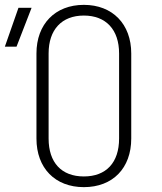

<svg xmlns="http://www.w3.org/2000/svg" viewBox="-45 -760 665 790"><path d="M300 10C419 10 495 -68 495 -190V-540C495 -661 418 -740 300 -740C182 -740 105 -661 105 -540V-190C105 -68 182 10 300 10ZM-25 -568H23L85 -728H31ZM300 -34C208 -34 155 -91 155 -190V-540C155 -638 209 -696 300 -696C391 -696 445 -638 445 -540V-190C445 -91 392 -34 300 -34Z"/></svg>

Font: JetBrains Mono Thin
Style: Regular
Weight: 100
Monospace: yes
Designer: Philipp Nurullin, Konstantin Bulenkov
Foundry: JetBrains
Version: Version 2.305